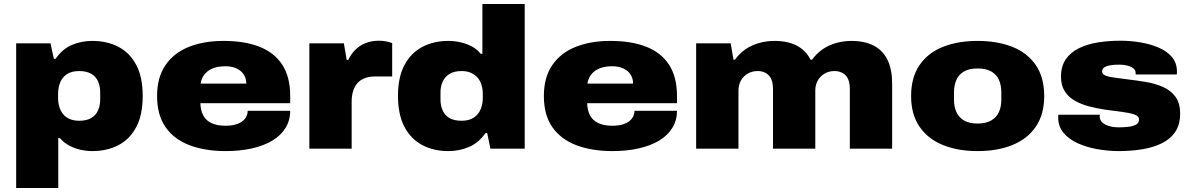

<svg xmlns="http://www.w3.org/2000/svg" viewBox="-20 -745 5967 962"><path d="M61 197V-528H233L250 -450H258Q293 -500 340.5 -520Q388 -540 442 -540Q517 -540 574 -510Q631 -480 663 -419Q695 -358 695 -264Q695 -170 663 -109Q631 -48 574 -18Q517 12 442 12Q414 12 384 5.5Q354 -1 327 -15.5Q300 -30 280 -53H272V197ZM377 -140Q414 -140 437.5 -154Q461 -168 471.5 -192.5Q482 -217 482 -247V-282Q482 -313 471.5 -337Q461 -361 437.5 -375Q414 -389 377 -389Q339 -389 315.5 -373.5Q292 -358 281.5 -332Q271 -306 271 -274V-255Q271 -231 277 -210.5Q283 -190 295.5 -174Q308 -158 328.5 -149Q349 -140 377 -140Z M1111 12Q1007 12 929.5 -17.5Q852 -47 809.5 -108Q767 -169 767 -264Q767 -357 809 -418.5Q851 -480 926 -510Q1001 -540 1100 -540Q1205 -540 1279.5 -511Q1354 -482 1394 -421Q1434 -360 1434 -264V-228H984Q985 -192 998.5 -166.5Q1012 -141 1040 -128Q1068 -115 1110 -115Q1139 -115 1160 -121Q1181 -127 1194.5 -137.5Q1208 -148 1214.5 -161.5Q1221 -175 1221 -190H1434Q1434 -142 1410.5 -104Q1387 -66 1344.5 -40.5Q1302 -15 1242.5 -1.5Q1183 12 1111 12ZM985 -326H1214Q1214 -345 1207 -361Q1200 -377 1186.5 -388.5Q1173 -400 1153.5 -406.5Q1134 -413 1109 -413Q1071 -413 1045 -402Q1019 -391 1004 -371.5Q989 -352 985 -326Z M1530 0V-528H1703L1717 -445H1725Q1741 -478 1764.5 -499.5Q1788 -521 1817 -531Q1846 -541 1877 -541Q1898 -541 1915 -537.5Q1932 -534 1945 -529V-362H1861Q1830 -362 1807 -353Q1784 -344 1770 -327.5Q1756 -311 1749 -288Q1742 -265 1742 -237V0Z M2227 12Q2153 12 2096 -18Q2039 -48 2006.5 -109.5Q1974 -171 1974 -265Q1974 -358 2006.5 -419Q2039 -480 2096 -510Q2153 -540 2227 -540Q2256 -540 2286 -533.5Q2316 -527 2343.5 -512.5Q2371 -498 2389 -475H2397V-725H2609V0H2437L2421 -79H2413Q2379 -30 2330.5 -9Q2282 12 2227 12ZM2293 -140Q2330 -140 2353.5 -155.5Q2377 -171 2388 -197Q2399 -223 2399 -254V-274Q2399 -297 2393 -318Q2387 -339 2374 -354.5Q2361 -370 2341 -379.5Q2321 -389 2293 -389Q2255 -389 2232 -374.5Q2209 -360 2198 -336Q2187 -312 2187 -282V-246Q2187 -216 2198 -191.5Q2209 -167 2232 -153.5Q2255 -140 2293 -140Z M3049 12Q2945 12 2867.5 -17.5Q2790 -47 2747.5 -108Q2705 -169 2705 -264Q2705 -357 2747 -418.5Q2789 -480 2864 -510Q2939 -540 3038 -540Q3143 -540 3217.5 -511Q3292 -482 3332 -421Q3372 -360 3372 -264V-228H2922Q2923 -192 2936.5 -166.5Q2950 -141 2978 -128Q3006 -115 3048 -115Q3077 -115 3098 -121Q3119 -127 3132.5 -137.5Q3146 -148 3152.5 -161.5Q3159 -175 3159 -190H3372Q3372 -142 3348.5 -104Q3325 -66 3282.5 -40.5Q3240 -15 3180.5 -1.5Q3121 12 3049 12ZM2923 -326H3152Q3152 -345 3145 -361Q3138 -377 3124.5 -388.5Q3111 -400 3091.5 -406.5Q3072 -413 3047 -413Q3009 -413 2983 -402Q2957 -391 2942 -371.5Q2927 -352 2923 -326Z M3468 0V-528H3641L3655 -446H3663Q3685 -478 3716.5 -499Q3748 -520 3785 -530Q3822 -540 3860 -540Q3928 -540 3973 -516Q4018 -492 4041 -446H4049Q4072 -478 4103 -499Q4134 -520 4171 -530Q4208 -540 4245 -540Q4314 -540 4359.5 -515.5Q4405 -491 4427.5 -443.5Q4450 -396 4450 -327V0H4238V-302Q4238 -321 4233.5 -337Q4229 -353 4219.5 -364.5Q4210 -376 4195 -382.5Q4180 -389 4161 -389Q4133 -389 4111 -376Q4089 -363 4077 -341Q4065 -319 4065 -291V0H3853V-302Q3853 -321 3848.5 -337Q3844 -353 3834.5 -364.5Q3825 -376 3810 -382.5Q3795 -389 3776 -389Q3748 -389 3726 -376Q3704 -363 3692 -341Q3680 -319 3680 -291V0Z M4878 12Q4779 12 4704 -18.5Q4629 -49 4587 -110.5Q4545 -172 4545 -264Q4545 -357 4587 -418.5Q4629 -480 4704 -510Q4779 -540 4878 -540Q4978 -540 5053 -510Q5128 -480 5170 -418.5Q5212 -357 5212 -264Q5212 -172 5170 -110.5Q5128 -49 5053 -18.5Q4978 12 4878 12ZM4878 -126Q4920 -126 4946.5 -141.5Q4973 -157 4985 -183.5Q4997 -210 4997 -245V-283Q4997 -318 4985 -345Q4973 -372 4946.5 -387Q4920 -402 4878 -402Q4836 -402 4810 -387Q4784 -372 4772 -345Q4760 -318 4760 -283V-245Q4760 -210 4772 -183.5Q4784 -157 4810 -141.5Q4836 -126 4878 -126Z M5586 12Q5532 12 5478.5 2.5Q5425 -7 5380.5 -27Q5336 -47 5309 -79Q5282 -111 5282 -156Q5282 -159 5282 -162.5Q5282 -166 5283 -170H5491Q5490 -167 5490 -164Q5490 -161 5490 -159Q5491 -142 5504 -130.5Q5517 -119 5538.5 -113Q5560 -107 5586 -107Q5603 -107 5627 -109Q5651 -111 5669 -119Q5687 -127 5687 -146Q5687 -164 5662 -172Q5637 -180 5598 -185Q5559 -190 5514 -196Q5475 -202 5436.5 -212Q5398 -222 5366 -240Q5334 -258 5315 -287.5Q5296 -317 5296 -361Q5296 -413 5320 -448Q5344 -483 5386 -503.5Q5428 -524 5481.5 -532.5Q5535 -541 5594 -541Q5644 -541 5694.5 -532.5Q5745 -524 5786.5 -506Q5828 -488 5852.5 -458.5Q5877 -429 5877 -386Q5877 -383 5877 -378.5Q5877 -374 5876 -372H5670V-380Q5670 -394 5658 -403Q5646 -412 5628 -416.5Q5610 -421 5591 -421Q5583 -421 5568.5 -420.5Q5554 -420 5538.5 -417Q5523 -414 5512.5 -407Q5502 -400 5502 -387Q5502 -373 5520 -366Q5538 -359 5568 -355.5Q5598 -352 5633 -347Q5675 -342 5720.5 -334.5Q5766 -327 5805.5 -310Q5845 -293 5869 -261Q5893 -229 5893 -175Q5893 -121 5868.5 -84.5Q5844 -48 5801 -27Q5758 -6 5702.5 3Q5647 12 5586 12Z"/></svg>

Font: Archivo SemiExpanded Black
Style: Regular
Weight: 900
Width: 6
Designer: Hector Gatti
Foundry: Omnibus-Type
Version: Version 2.001